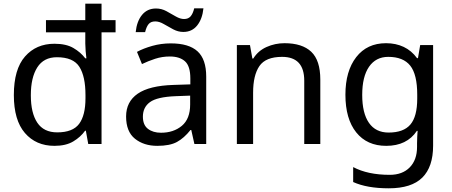

<svg xmlns="http://www.w3.org/2000/svg" viewBox="-20 -780 2451 1040"><path d="M275 10Q175 10 115 -59.5Q55 -129 55 -265Q55 -405 115.5 -474Q176 -543 275 -543Q338 -543 377.5 -520Q417 -497 442 -464H448Q446 -477 444 -502.5Q442 -528 442 -544V-605H229V-671H442V-760H530V-671H606V-605H530V0H458L445 -72H441Q417 -38 377 -14Q337 10 275 10ZM290 -63Q374 -63 408.5 -109Q443 -155 443 -248V-265Q443 -366 410 -418Q377 -470 288 -470Q217 -470 182 -415Q147 -360 147 -264Q147 -168 182 -115.5Q217 -63 290 -63Z M905 -545Q1003 -545 1050 -502Q1097 -459 1097 -365V0H1033L1016 -76H1012Q977 -32 938.5 -11Q900 10 832 10Q759 10 711 -28.5Q663 -67 663 -149Q663 -229 726 -272.5Q789 -316 920 -320L1011 -323V-355Q1011 -422 982 -448Q953 -474 900 -474Q858 -474 820 -461.5Q782 -449 749 -433L722 -499Q757 -518 805 -531.5Q853 -545 905 -545ZM931 -259Q831 -255 792.5 -227Q754 -199 754 -148Q754 -103 781.5 -82Q809 -61 852 -61Q920 -61 965 -98.5Q1010 -136 1010 -214V-262ZM715 -606Q721 -665 749.5 -699.5Q778 -734 825 -734Q855 -734 881.5 -719.5Q908 -705 932 -691Q956 -677 977 -677Q1000 -677 1012.5 -691.5Q1025 -706 1032 -735H1082Q1076 -677 1048 -642Q1020 -607 973 -607Q945 -607 918.5 -621Q892 -635 867.5 -649.5Q843 -664 821 -664Q797 -664 785 -649.5Q773 -635 766 -606Z M1521 -546Q1617 -546 1666 -499.5Q1715 -453 1715 -349V0H1628V-343Q1628 -472 1508 -472Q1419 -472 1385 -422Q1351 -372 1351 -278V0H1263V-536H1334L1347 -463H1352Q1378 -505 1424 -525.5Q1470 -546 1521 -546Z M2071 -546Q2124 -546 2166.5 -526Q2209 -506 2239 -465H2244L2256 -536H2326V9Q2326 124 2267.5 182Q2209 240 2086 240Q1968 240 1893 206V125Q1972 167 2091 167Q2160 167 2199.5 126.5Q2239 86 2239 16V-5Q2239 -17 2240 -39.5Q2241 -62 2242 -71H2238Q2184 10 2072 10Q1968 10 1909.5 -63Q1851 -136 1851 -267Q1851 -395 1909.5 -470.5Q1968 -546 2071 -546ZM2083 -472Q2016 -472 1979 -418.5Q1942 -365 1942 -266Q1942 -167 1978.5 -114.5Q2015 -62 2085 -62Q2166 -62 2203 -105.5Q2240 -149 2240 -246V-267Q2240 -377 2202 -424.5Q2164 -472 2083 -472Z"/></svg>

Font: Noto Sans Old Permic
Style: Regular
Weight: 400
Designer: Monotype Design Team
Foundry: Monotype Imaging Inc.
Version: Version 2.001; ttfautohint (v1.8.4.7-5d5b)